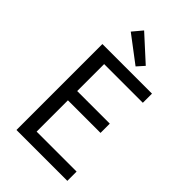

<svg xmlns="http://www.w3.org/2000/svg" viewBox="-285 -1063 1158 1158"><g transform="rotate(45 294.0 -484.5)"><path d="M100 -733H523V-655H193V-425H471V-346H193V-79H534V0H100ZM168 -907 220 -969 378 -825 337 -779Z"/></g></svg>

Font: Source Han Sans K Regular
Style: Regular
Weight: 400
Designer: Ryoko NISHIZUKA  (kana & ideographs); Paul D. Hunt (Latin, Greek & Cyrillic); Wenlong ZHANG  (bopomofo); Sandoll Communi
Foundry: Adobe Systems Incorporated
Version: Version 1.00 July 18, 2014, initial release